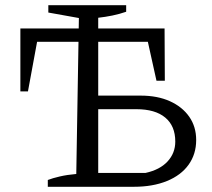

<svg xmlns="http://www.w3.org/2000/svg" viewBox="-20 -715 813 735"><path d="M163 0V-26Q181 -33 209 -39.5Q237 -46 272 -49L282 -646L165 -667V-695H463V-670Q437 -661 410 -655.5Q383 -650 356 -647V-53H537Q592 -65 621.5 -97Q651 -129 651 -173Q651 -233 612.5 -265Q574 -297 502 -297H322V-349H518Q583 -349 630.5 -327.5Q678 -306 704.5 -268Q731 -230 731 -179Q731 -125 702 -84.5Q673 -44 619 -22Q565 0 493 0ZM58 -365V-606H610L611 -406H579L546 -555H122L87 -365Z"/></svg>

Font: Piazzolla 24pt
Style: Regular
Weight: 400
Designer: Juan Pablo del Peral
Foundry: Huerta Tipografica
Version: Version 2.005